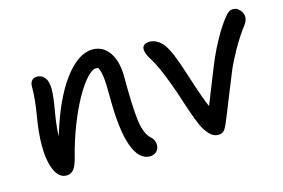

<svg xmlns="http://www.w3.org/2000/svg" viewBox="-76 -690 1293 876"><g transform="rotate(-15 570.0 -251.5)"><path d="M536.1 23.9Q484.9 23.9 457 -52.2Q429.2 -128.4 429.2 -284.2Q429.2 -348.1 425.5 -378.9Q421.9 -409.7 412.1 -426.8Q410.6 -426.8 407 -427.5Q403.3 -428.2 401.9 -428.2Q383.3 -428.2 356.9 -399.2Q330.6 -370.1 303.5 -322Q276.4 -273.9 249.5 -205.8Q222.7 -137.7 204.1 -64.9Q194.3 -23.9 181.2 -7.1Q168 9.8 146 9.8Q110.4 9.8 91.1 -34.7Q71.8 -79.1 71.8 -150.9Q71.8 -211.4 85 -287.4Q98.1 -363.3 98.1 -423.8Q98.1 -440.9 106.9 -450.9Q115.7 -460.9 131.8 -460.9Q153.8 -460.9 168 -442.9Q182.1 -424.8 182.1 -388.2Q182.1 -355 170.4 -289.1Q158.7 -223.1 157.2 -171.9Q206.5 -335.9 273.4 -425.5Q340.3 -515.1 408.2 -515.1Q458 -515.1 487.1 -472.4Q516.1 -429.7 516.1 -359.9Q516.1 -217.8 524.7 -150.1Q533.2 -82.5 564 -56.2Q580.1 -42 580.1 -18.1Q580.1 -1 568.1 11.5Q556.2 23.9 536.1 23.9Z M863.3 9.8Q845.7 9.8 832 -0.5Q818.4 -10.7 802.2 -35.2Q790 -54.7 776.1 -91.8Q762.2 -128.9 744.9 -182.6Q727.5 -236.3 717.3 -263.2Q699.7 -312.5 682.4 -349.9Q665 -387.2 655.5 -401.6Q646 -416 640.1 -429.4Q634.3 -442.9 634.3 -456.1Q634.3 -467.3 643.3 -474.6Q652.3 -481.9 668.5 -481.9Q685.1 -481.9 699.7 -474.4Q714.4 -466.8 724.6 -456.3Q734.9 -445.8 745.1 -427.2Q755.4 -408.7 761.5 -393.6Q767.6 -378.4 776.4 -355Q784.2 -334 811 -250.5Q837.9 -167 855.5 -127.9Q868.2 -158.7 896.2 -230Q924.3 -301.3 938.7 -334.7Q953.1 -368.2 980 -417Q1006.8 -465.8 1036.6 -502.9Q1047.9 -516.6 1055.9 -521.7Q1064 -526.9 1077.6 -526.9Q1093.3 -526.9 1106.9 -511.5Q1120.6 -496.1 1120.6 -479Q1120.6 -462.4 1108.4 -444.8Q1072.3 -397.5 1043.5 -345.7Q1014.6 -293.9 999 -256.8Q983.4 -219.7 954.8 -147.2Q926.3 -74.7 906.2 -27.8Q897 -6.3 887.9 1.7Q878.9 9.8 863.3 9.8Z"/></g></svg>

Font: Shantell Sans Irregular
Style: Regular
Weight: 400
Designer: Stephen Nixon, Anya Danilova, Shantell Martin
Foundry: Arrow Type
Version: Version 1.006;[9816181b4]